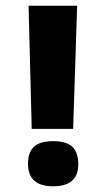

<svg xmlns="http://www.w3.org/2000/svg" viewBox="-20 -641 338 672"><path d="M91 -190 80 -621H250L236 -190ZM78 -68Q78 -108 99 -127.5Q120 -147 166 -147Q212 -147 233 -127.5Q254 -108 254 -66Q254 11 166 11Q78 11 78 -68Z"/></svg>

Font: Passion One
Style: Regular
Weight: 400
Designer: Alejandro Lo Celso
Foundry: Fontstage
Version: Version 1.001